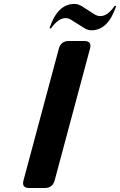

<svg xmlns="http://www.w3.org/2000/svg" viewBox="-20 -943 603 963"><path d="M126.5 0Q95.7 0 95.7 -24.4Q95.7 -29.8 98.1 -39.1L274.9 -698.2Q285.2 -737.3 324.7 -737.3H402.8Q433.6 -737.3 433.6 -712.9Q433.6 -707.5 431.2 -698.2L254.4 -39.1Q244.1 0 204.6 0ZM353 -923.3Q372.6 -923.3 391.6 -911.1L454.1 -871.1Q468.3 -862.3 483.9 -862.3Q520 -862.3 555.2 -913.6H563Q522.5 -791 438.5 -791Q419.9 -791 400.9 -803.2L337.4 -843.3Q324.2 -852.1 308.6 -852.1Q272.5 -852.1 235.8 -800.8H228Q268.1 -923.3 353 -923.3Z"/></svg>

Font: Cursive Sans
Style: Bold
Weight: 700
Italic angle: -15°
Designer: Wojciech Kalinowski "wmk69" (wmk69@o2.pl)
Foundry: Wojciech Kalinowski "wmk69" (wmk69@o2.pl)
Version: Wersja 3.1.0; 2022-02-18